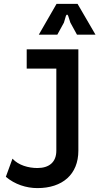

<svg xmlns="http://www.w3.org/2000/svg" viewBox="-20 -953 510 985"><path d="M172 12C300 12 382 -58 382 -180V-700H117V-601H269V-180C269 -121 232 -91 172 -91C126 -91 75 -105 44 -139L10 -46C56 -7 115 12 172 12ZM179 -775H274L308 -837L318 -871C321 -880 327 -880 330 -871L341 -837L375 -775H470L378 -933H270Z"/></svg>

Font: Finlandica Medium
Style: Regular
Weight: 500
Designer: Niklas Ekholm, Juho Hiilivirta, Jaakko Suomalainen
Foundry: Helsinki Type Studio
Version: Version 2.000;Glyphs 3.2 (3202)